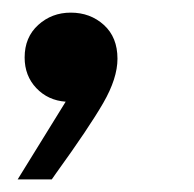

<svg xmlns="http://www.w3.org/2000/svg" viewBox="-20 -154 307 304"><path d="M8 130 84 7Q56 5 37.5 -14.5Q19 -34 19 -63Q19 -95 40.5 -114.5Q62 -134 92 -134Q123 -134 144.5 -114.5Q166 -95 166 -61Q166 -30 143.5 9Q121 48 69 120L62 130Z"/></svg>

Font: Be Vietnam Pro Medium
Style: Italic
Weight: 500
Italic angle: -12°
Designer: Lam Bao, Tony Le, Vietanh Nguyen
Foundry: Yellow Type Foundry
Version: Version 1.002; ttfautohint (v1.8.3)